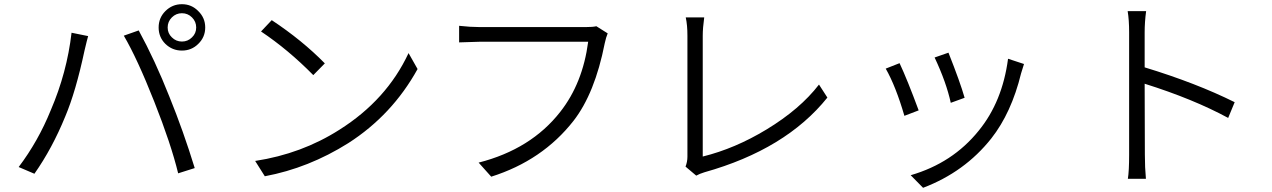

<svg xmlns="http://www.w3.org/2000/svg" viewBox="-20 -824 6060 915"><path d="M799 -646Q819 -626 847 -626Q875 -626 895 -646Q915 -665 915 -693Q915 -721 895 -741Q875 -761 847 -761Q819 -761 799 -741Q779 -721 779 -693Q779 -665 799 -646ZM768 -771Q801 -804 847 -804Q893 -804 925 -771Q958 -739 958 -693Q958 -647 925 -615Q893 -583 847 -583Q801 -583 768 -615Q736 -647 736 -693Q736 -739 768 -771ZM321 -668 400 -652Q395 -635 383 -584Q341 -387 291 -269Q229 -117 144 4L69 -28Q162 -151 222 -299Q299 -478 321 -668ZM570 -654 641 -679Q719 -536 787 -364Q854 -199 908 -23L829 2Q795 -138 715 -340Q634 -545 570 -654Z M1275 -728Q1420 -632 1528 -522L1473 -466Q1354 -587 1224 -674ZM1196 -57Q1418 -91 1598 -206Q1823 -348 1927 -571L1970 -495Q1849 -276 1640 -142Q1451 -23 1242 16Z M2876 -665Q2868 -646 2862 -618Q2815 -379 2713 -248Q2565 -59 2321 18L2261 -49Q2511 -113 2650 -291Q2757 -427 2783 -625H2264Q2243 -625 2168 -622V-701Q2222 -695 2265 -695H2773Q2805 -695 2822 -699Z M3247 -30Q3256 -53 3256 -77V-654Q3256 -705 3248 -741H3336Q3329 -690 3329 -654V-78Q3483 -116 3633 -207Q3793 -304 3883 -421L3923 -359Q3725 -112 3337 -3Q3314 4 3298 13Z M4500 -573Q4556 -432 4577 -358L4511 -334Q4490 -431 4434 -550ZM4860 -519 4846 -474Q4800 -286 4704 -164Q4577 -4 4379 71L4320 11Q4520 -47 4644 -201Q4757 -339 4784 -544ZM4267 -523Q4304 -444 4358 -298L4290 -272Q4249 -413 4201 -497Z M5361 -670Q5361 -729 5354 -771H5442Q5435 -719 5435 -670V-503Q5681 -428 5864 -337L5833 -262Q5667 -352 5435 -425L5436 -87Q5436 -25 5441 28H5355Q5361 -9 5361 -87Z"/></svg>

Font: Source Han Sans CN Normal
Style: Regular
Weight: 350
Designer: Ryoko NISHIZUKA 西塚涼子 (kana, bopomofo & ideographs); Paul D. Hunt (Latin, Greek & Cyrillic); Sandoll Communications 산돌커뮤니
Foundry: Adobe
Version: Version 2.004;hotconv 1.0.118;makeotfexe 2.5.65603